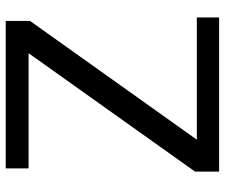

<svg xmlns="http://www.w3.org/2000/svg" viewBox="-76 -694 768 655"><g transform="rotate(-90 307.5 -366.0)"><path d="M61 -730V-652H454L50 -84V-2H576V-78H159L564 -647V-730Z"/></g></svg>

Font: Sawarabi Gothic
Style: Regular
Weight: 400
Designer: mshio (mshio@users.sourceforge.jp)
Version: Version 20141215